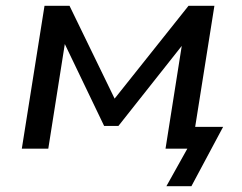

<svg xmlns="http://www.w3.org/2000/svg" viewBox="-20 -511 833 660"><path d="M552 129 624 0H550L562 -75H747L638 129ZM55 0 133 -491H219L374 -172L628 -491H717L639 0H549L609 -380H626L387 -78H338L193 -380H206L146 0Z"/></svg>

Font: Nunito Sans 10pt SemiExpanded Medium
Style: Italic
Weight: 500
Width: 6
Italic angle: -9°
Designer: Vernon Adams
Foundry: Vernon Adams
Version: Version 3.101;gftools[0.9.27]